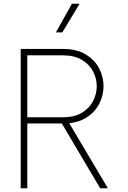

<svg xmlns="http://www.w3.org/2000/svg" viewBox="-20 -1000 679 1020"><path d="M315 -344H109V-377H315Q375 -377 415 -401Q455 -425 474.5 -463Q494 -501 494 -542Q494 -583 474.5 -620.5Q455 -658 415 -682Q375 -706 315 -706H109V-740H315Q387 -740 435 -711Q483 -682 506.5 -637Q530 -592 530 -542Q530 -493 506.5 -447.5Q483 -402 435 -373Q387 -344 315 -344ZM553 0H512L289 -377L331 -374ZM125 0H90V-740H125ZM403 -980 311 -828H277L362 -980Z"/></svg>

Font: Be Vietnam Pro Variable Thin
Style: Regular
Weight: 100
Designer: Lam Bao, Tony Le, Vietanh Nguyen
Foundry: Yellow Type Foundry
Version: Version 1.002